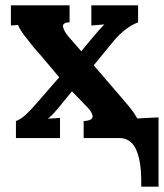

<svg xmlns="http://www.w3.org/2000/svg" viewBox="-20 -520 617 723"><path d="M512 183Q513 116 503.5 76Q494 36 475.5 18Q457 0 431 0H295V-64Q327 -66 328.5 -79.5Q330 -93 312 -113L251 -176L205 -120Q202 -116 193.5 -106Q185 -96 175.5 -86.5Q166 -77 160 -73L206 -76V0H40V-64Q60 -72 78 -89Q96 -106 116 -129L203 -229Q187 -248 170.5 -267.5Q154 -287 138 -306Q122 -325 105 -344Q93 -359 74 -383.5Q55 -408 48 -426L21 -424V-500H242V-436Q214 -435 217.5 -418.5Q221 -402 239 -381L286 -327L324 -373Q336 -387 348 -401Q360 -415 373 -428L324 -424V-500H500V-436Q480 -428 462.5 -416Q445 -404 430 -389.5Q415 -375 400 -356L333 -274L449 -139Q463 -123 475 -107.5Q487 -92 497 -74L577 -78V183Z"/></svg>

Font: Lora
Style: Weight 700
Weight: 700
Designer: Olga Karpushina, Alexei Vanyashin (Cyrillic)
Foundry: Cyreal
Version: Version 3.001